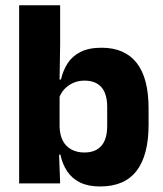

<svg xmlns="http://www.w3.org/2000/svg" viewBox="-20 -680 606 712"><path d="M351.5 11.5Q307.5 11.5 277.5 -3Q247.5 -17.5 229.5 -44.2Q211.5 -71 204 -106.5H164.5L201 -209.5Q202 -179 213 -158Q224 -137 244.5 -125.8Q265 -114.5 292.5 -114.5Q334.5 -114.5 356 -139.2Q377.5 -164 377.5 -213.5V-283Q377.5 -332 356.2 -356.5Q335 -381 293 -381Q269.5 -381 250.2 -372Q231 -363 217.8 -348.2Q204.5 -333.5 198.5 -314.5L164 -385H206Q213.5 -418 230.5 -444.8Q247.5 -471.5 278.2 -487.2Q309 -503 356.5 -503Q442.5 -503 486.8 -446.8Q531 -390.5 531 -278V-218Q531 -104.5 486.5 -46.5Q442 11.5 351.5 11.5ZM51 0V-660.5H203V-513.5L200.5 -356L201 -342.5V-154L198.5 -124.5L203 0Z"/></svg>

Font: Anek Tamil Medium
Style: Bold
Weight: 700
Version: Version 1.003